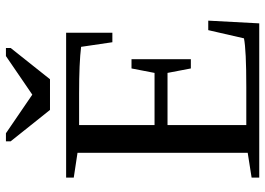

<svg xmlns="http://www.w3.org/2000/svg" viewBox="-144 -755 899 651"><g transform="rotate(-90 305.5 -429.5)"><path d="M28.8 -25.9 112.8 -39.1V-616.2L28.8 -628.9V-654.8H520V-498H487.8L472.2 -604Q417.5 -610.8 314 -610.8H207V-355H383.8L398.9 -433.1H430.2V-231.9H398.9L383.8 -311H207V-43.9H335.9Q461.9 -43.9 501 -51.8L528.8 -172.9H561L551.8 0H28.8ZM179.2 -858.9 310.1 -769.5 440.9 -858.9H468.3V-842.8L362.3 -709.5H258.3L151.9 -842.8V-858.9Z"/></g></svg>

Font: Tinos
Style: Regular
Weight: 400
Designer: Steve Matteson
Foundry: Monotype Imaging Inc.
Version: Version 1.23